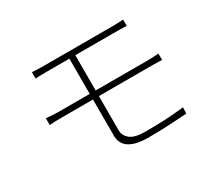

<svg xmlns="http://www.w3.org/2000/svg" viewBox="-133 -921 1265 1151"><g transform="rotate(-30 500.0 -345.5)"><path d="M189 -690Q207 -689 228 -688Q249 -687 273 -687Q288 -687 324 -687Q360 -687 407.5 -687Q455 -687 507.5 -687Q560 -687 608.5 -687Q657 -687 693 -687Q729 -687 744 -687Q768 -687 786 -688Q804 -689 820 -690V-646Q804 -647 787 -647.5Q770 -648 744 -648Q729 -648 692.5 -648Q656 -648 607.5 -648Q559 -648 506.5 -648Q454 -648 406 -648Q358 -648 322.5 -648Q287 -648 273 -648Q249 -648 228 -647.5Q207 -647 189 -646ZM465 -394Q465 -357 465 -316Q465 -275 465 -237Q465 -199 465 -170Q465 -141 465 -127Q465 -92 495.5 -66.5Q526 -41 602 -41Q676 -41 738.5 -44Q801 -47 868 -55L866 -12Q823 -10 780 -7Q737 -4 693 -2.5Q649 -1 600 -1Q537 -1 498 -15Q459 -29 441.5 -54.5Q424 -80 424 -113Q424 -142 424 -176Q424 -210 424 -247.5Q424 -285 424 -322.5Q424 -360 424 -395Q424 -408 424 -435Q424 -462 424 -495.5Q424 -529 424 -562.5Q424 -596 424 -624Q424 -652 424 -666L465 -665Q465 -651 465 -623.5Q465 -596 465 -561.5Q465 -527 465 -493.5Q465 -460 465 -433.5Q465 -407 465 -394ZM123 -409Q143 -407 165 -405.5Q187 -404 205 -404Q217 -404 253.5 -404Q290 -404 342.5 -404Q395 -404 455.5 -404Q516 -404 576.5 -404Q637 -404 690 -404Q743 -404 779.5 -404Q816 -404 830 -404Q841 -404 853.5 -404.5Q866 -405 879 -406Q892 -407 901 -408L902 -363Q887 -364 867 -364.5Q847 -365 830 -365Q817 -365 780 -365Q743 -365 690 -365Q637 -365 576.5 -365Q516 -365 455.5 -365Q395 -365 342.5 -365Q290 -365 253.5 -365Q217 -365 205 -365Q188 -365 165 -364.5Q142 -364 123 -362Z"/></g></svg>

Font: Noto Sans SC ExtraLight
Style: Regular
Weight: 250
Designer: Ryoko NISHIZUKA 西塚涼子 (kana, bopomofo & ideographs); Paul D. Hunt (Latin, Greek & Cyrillic); Sandoll Communications 산돌커뮤니
Foundry: Adobe
Version: Version 2.004-H2;hotconv 1.0.118;makeotfexe 2.5.65603